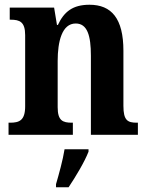

<svg xmlns="http://www.w3.org/2000/svg" viewBox="-20 -568 623 809"><path d="M16 0H287V-51H283C245 -51 223 -59 223 -116V-311C223 -393 241 -469 299 -469C348 -469 363 -418 363 -333V0H561V-51H557C518 -51 500 -60 500 -122V-354C500 -490 450 -548 357 -548C287 -548 250 -519 224 -463H220L208 -536H21V-485H25C63 -485 86 -476 86 -420V-120C86 -60 61 -51 22 -51H16ZM216 208V221H269C298 178 337 113 353 71V61H252C245 106 228 167 216 208Z"/></svg>

Font: Noto Serif Sinhala Condensed
Style: Bold
Weight: 700
Width: 3
Designer: Jelle Bosma - Monotype Design Team
Foundry: Monotype Imaging Inc.
Version: Version 2.007